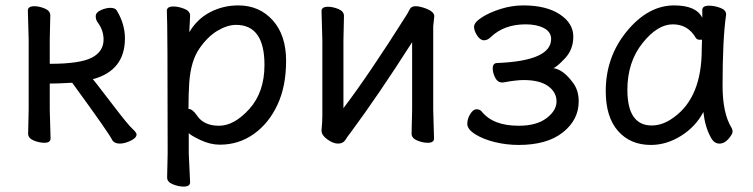

<svg xmlns="http://www.w3.org/2000/svg" viewBox="-20 -512 2785 710"><path d="M423 19Q403 19 395 6Q387 -14 247 -206Q193 -203 164 -203V-106L167 0Q167 16 144 16Q125 16 104.5 7.5Q84 -1 84 -18L86 -106V-366L83 -473Q83 -489 107 -489Q125 -489 145.5 -480.5Q166 -472 166 -455L164 -366V-276Q275 -276 319 -298.5Q363 -321 363 -366Q363 -401 340 -431Q334 -440 334 -452Q334 -466 353 -474.5Q372 -483 388 -483Q406 -483 412 -473Q442 -423 442 -370Q442 -251 323 -219L322 -220Q323 -220 335 -205Q347 -190 400 -120.5Q453 -51 469 -36.5Q485 -22 485 -15Q485 -2 463 8.5Q441 19 423 19Z M790 -47Q846 -47 902 -109Q958 -171 958 -272Q958 -420 853 -420Q821 -420 784.5 -398.5Q748 -377 717 -332Q686 -287 680 -209Q677 -167 677 -111L676 -110Q676 -109 678 -109Q692 -109 709 -84Q734 -47 790 -47ZM659 178Q640 178 619 169.5Q598 161 598 144L600 55Q600 -421 597 -472Q597 -488 621 -488Q640 -488 661.5 -479.5Q683 -471 683 -454L680 -393Q709 -442 757 -467Q805 -492 861 -492Q939 -492 988.5 -437Q1038 -382 1038 -287Q1038 -193 1006 -124.5Q974 -56 918.5 -16.5Q863 23 793 23Q757 23 720.5 5.5Q684 -12 678 -20V56L683 162Q683 178 659 178Z M1230 19Q1212 19 1190.5 3.5Q1169 -12 1169 -29V-31Q1172 -58 1172 -86V-364L1169 -471Q1169 -487 1193 -487Q1211 -487 1231.5 -478.5Q1252 -470 1252 -453L1250 -364V-112Q1343 -234 1485 -459Q1490 -467 1495.5 -478Q1501 -489 1517 -489Q1529 -489 1545 -484Q1586 -471 1586 -452L1582 -415V-106L1585 0Q1585 16 1562 16Q1543 16 1522.5 7.5Q1502 -1 1502 -18L1504 -106V-356Q1381 -163 1276 -21Q1266 -9 1257.5 5Q1249 19 1230 19Z M1898 24Q1853 24 1810 13.5Q1767 3 1737.5 -15.5Q1708 -34 1708 -54Q1708 -73 1719 -90.5Q1730 -108 1742 -108Q1754 -108 1761 -100Q1803 -47 1898 -47Q1964 -47 2001 -75Q2038 -103 2038 -137Q2038 -171 2007 -193.5Q1976 -216 1916 -216Q1889 -216 1840 -207H1837Q1820 -207 1811 -225Q1802 -243 1802 -259Q1802 -279 1819 -279Q2018 -287 2018 -368Q2018 -394 1991.5 -408Q1965 -422 1924 -422Q1844 -422 1795 -375Q1783 -363 1770 -363Q1756 -363 1744.5 -380.5Q1733 -398 1733 -413Q1733 -429 1761.5 -447.5Q1790 -466 1831.5 -479Q1873 -492 1915 -492Q2000 -492 2050 -459Q2100 -426 2100 -377Q2100 -329 2069.5 -296.5Q2039 -264 2026 -260Q2064 -255 2101 -203Q2120 -176 2120 -137Q2120 -69 2061.5 -22.5Q2003 24 1898 24Z M2390 -48Q2432 -48 2473 -79Q2575 -153 2575 -330L2576 -365H2567Q2558 -365 2553 -372Q2524 -422 2468 -422Q2411 -422 2355.5 -352Q2300 -282 2300 -180Q2300 -48 2390 -48ZM2387 24Q2311 24 2265.5 -27.5Q2220 -79 2220 -175Q2220 -302 2298.5 -397Q2377 -492 2473 -492Q2555 -492 2577 -446V-475Q2577 -491 2602 -491Q2622 -491 2643.5 -483Q2665 -475 2665 -459V-457Q2652 -368 2652 -195Q2652 -92 2686 -38Q2689 -32 2689 -25Q2689 -16 2674 1.5Q2659 19 2640 19Q2620 19 2608 -5Q2587 -43 2581 -98Q2553 -44 2499 -10Q2445 24 2387 24Z"/></svg>

Font: LXGW WenKai Medium
Style: Regular
Weight: 500
Designer: LXGW / Fontworks Inc.
Foundry: LXGW / Fontworks Inc.
Version: Version 1.501; October 10, 2024